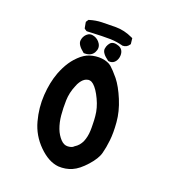

<svg xmlns="http://www.w3.org/2000/svg" viewBox="-123 -716 747 842"><g transform="rotate(20 250.0 -295.0)"><path d="M245.1 35.2Q198.7 30.8 153.3 -14.2Q108.4 -58.6 92.3 -118.7Q76.2 -177.7 80.1 -237.8Q84 -297.9 102.1 -346.2Q108.4 -362.3 115.5 -376.5Q122.6 -390.6 131.1 -403.3Q139.6 -416 148.9 -426.3Q154.8 -432.6 160.4 -438.2Q166 -443.8 171.9 -448.5Q177.7 -453.1 183.3 -456.8Q189 -460.4 195.1 -463.4Q201.2 -466.3 207 -468.3Q235.4 -477.5 263.7 -474.6Q293 -471.2 309.6 -457Q324.2 -444.3 348.6 -415Q372.6 -384.8 393.8 -333.7Q415 -282.7 418.9 -233.9Q420.9 -209.5 420.9 -188.7Q420.9 -168 418.9 -149.9Q415 -114.3 407.7 -87.4Q400.4 -58.6 368.7 -23.4Q353 -5.9 337.9 6.1Q322.8 18.1 308.1 24.4Q279.3 37.1 245.1 35.2ZM281.7 -71.8Q293 -78.6 300.8 -87.9Q308.6 -97.2 313.5 -108.4Q323.2 -131.8 324.2 -159.7Q324.7 -166.5 324.5 -174.3Q324.2 -182.1 324.2 -190.7Q324.2 -199.2 323.7 -208.3Q323.2 -217.3 322.3 -227.1Q319.3 -264.2 301.3 -302.2Q283.2 -340.8 264.2 -357.4Q248 -371.6 229.5 -363.8Q222.7 -360.8 216.8 -355.5Q210.9 -350.1 205.1 -341.3Q199.2 -332.5 194.8 -320.3Q187 -302.2 183.1 -284.4Q179.2 -266.6 178.7 -248.5Q177.7 -212.4 180.7 -179.7Q183.6 -147.9 193.8 -120.6Q198.7 -107.4 205.6 -96.4Q212.4 -85.4 220.7 -76.7Q236.3 -60.5 253.9 -61.5Q272 -62.5 280.3 -70.3L280.8 -71.3ZM177.7 -471.7Q146 -496.6 147.9 -517.1Q149.9 -535.6 162.6 -547.9Q177.2 -562 197.8 -555.2Q216.3 -549.3 227.1 -532.2Q238.8 -513.2 226.8 -491.5Q214.8 -469.7 183.6 -469.7H180.2ZM291 -475.6Q283.2 -481.4 277.6 -486.3Q272 -491.2 267.6 -497.1Q263.2 -502.9 261.2 -508.8Q259.3 -514.6 260.3 -520.5Q261.2 -526.4 262.9 -531.2Q264.6 -536.1 267.3 -540.5Q270 -544.9 273.4 -548.8Q286.6 -562 313 -552.2Q326.7 -546.9 332 -534.7Q337.4 -522.5 334.5 -506.3Q331.1 -490.2 321 -481.2Q311 -472.2 295.9 -473.6L293.5 -474.1ZM326.7 -559.1Q313.5 -562.5 299.6 -564.7Q285.6 -566.9 270.5 -567.4Q240.2 -568.4 162.6 -564.5H159.2L156.7 -565.9L150.9 -569.8L147.5 -572.3L146.5 -576.2L142.6 -597.7L142.1 -601.6L144 -605L147.9 -610.8L149.9 -613.8L153.3 -614.7Q180.2 -623 208.5 -624Q236.3 -625 273.9 -625Q313.5 -625 353 -606.4L357.9 -604L358.4 -598.6L360.4 -581.1L360.8 -577.6L358.9 -574.7Q348.1 -558.6 329.1 -558.6H327.6Z"/></g></svg>

Font: NaikaiFont
Style: Bold
Weight: 700
Version: Version 1.89